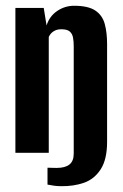

<svg xmlns="http://www.w3.org/2000/svg" viewBox="-20 -522 419 656"><path d="M188.9 114.1Q177.1 114.1 165.3 112.6Q153.5 111 142.3 108.7V51.1Q143.3 51.1 150.2 51.2Q157.1 51.4 164.9 51.6Q172.6 51.7 173.9 51.7Q202.6 51.7 217.2 40.1Q231.9 28.5 231.9 2.9V-364.4Q231.9 -380.4 229.5 -393.4Q227.2 -406.4 218.5 -414.2Q209.7 -422 189.7 -422Q176.9 -422 168.2 -417.8Q159.4 -413.7 154.3 -407.8Q149.3 -401.9 146.6 -395.7V0H32.6V-495H129.4L139.1 -435.1Q149.1 -466.7 175.4 -484.5Q201.6 -502.3 233.3 -502.3Q281.1 -502.3 305.5 -486.1Q329.8 -469.8 337.8 -440.5Q345.9 -411.2 345.9 -371.3V-37.7Q345.9 22.8 324 56.5Q302.2 90.1 266.8 102.5Q231.5 114.8 188.9 114.1Z"/></svg>

Font: Alumni Sans Thin
Style: Regular
Weight: 100
Designer: Robert E. Leuschke
Foundry: Robert E. Leuschke
Version: Version 1.018